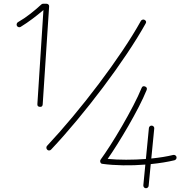

<svg xmlns="http://www.w3.org/2000/svg" viewBox="-20 -809 1024 1023"><path d="M192.4 -239.7Q177.7 -240.7 179.2 -254.9L211.4 -755.4Q183.1 -731.4 152.6 -708.5Q122.1 -685.5 90.3 -666Q85.4 -662.6 79.3 -664.3Q73.2 -666 70.3 -670.9Q67.4 -676.3 69.1 -682.1Q70.8 -688 75.7 -690.9Q108.9 -710 140.9 -734.9Q172.9 -759.8 200.7 -785.6Q204.1 -789.1 210.4 -789.1H227.5Q233.9 -789.1 238.3 -784.7Q242.7 -780.3 241.7 -773.9L207.5 -252.9Q206.5 -238.3 192.4 -239.7ZM231.9 -11.2Q227.5 -15.1 227.1 -21.5Q226.6 -27.8 231 -32.2Q296.4 -102.1 367.2 -186.8Q438 -271.5 506.1 -361.8Q574.2 -452.1 632.3 -538.6Q690.4 -625 730.5 -697.3Q733.4 -702.6 739.5 -704.3Q745.6 -706.1 750.5 -703.1Q763.2 -695.8 755.9 -683.6Q714.8 -609.9 656.2 -522.5Q597.7 -435.1 529.3 -344.2Q460.9 -253.4 389.9 -168Q318.8 -82.5 252.4 -12.2Q248.5 -7.8 242.2 -7.3Q235.8 -6.8 231.9 -11.2ZM789.1 -139.6Q794.9 -139.2 798.8 -134.5Q802.7 -129.9 801.8 -124L786.1 35.6Q853 28.8 902.8 16.6Q908.7 15.1 914.1 18.6Q919.4 22 920.4 27.3Q921.9 33.2 918.5 38.3Q915 43.5 909.7 44.9Q855 58.1 783.2 65.4L772 181.2Q771.5 187 766.8 190.7Q762.2 194.3 756.3 193.8Q750.5 193.4 746.8 188.5Q743.2 183.6 743.7 178.2L754.4 67.9Q695.3 72.8 635.3 71.8Q575.2 70.8 525.9 64Q524.4 64 520 62.5Q515.1 59.1 513.9 52.7Q512.7 46.4 516.1 41.5Q537.6 12.2 567.9 -34.9Q598.1 -82 630.1 -137.2Q662.1 -192.4 689.9 -245.8Q717.8 -299.3 734.4 -340.3Q739.7 -353.5 753.4 -348.1Q766.6 -342.3 761.2 -329.1Q745.1 -289.6 719.5 -239.7Q693.8 -189.9 664.1 -138.4Q634.3 -86.9 605.5 -41Q576.7 4.9 553.7 37.6Q599.1 42 652.1 42Q705.1 42 757.3 38.1L773.4 -127Q773.9 -132.8 778.8 -136.7Q783.7 -140.6 789.1 -139.6Z"/></svg>

Font: Mikhak-FD ExtraLight
Style: Regular
Weight: 200
Designer: Amin Abedi
Version: Version 3.2